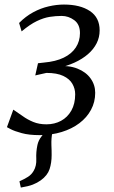

<svg xmlns="http://www.w3.org/2000/svg" viewBox="-20 -586 500 844"><path d="M71.5 238.5 65.5 211Q88 201 103.2 191.2Q118.5 181.5 128 165Q141 143 139.5 112.5Q138 82 144.5 51.5Q149 30.5 163 13Q177 -4.5 185 -15.5L235.5 -48.5Q215.5 -26 210.2 -2.8Q205 20.5 206 52.5Q206.5 63.5 206.8 74.5Q207 85.5 207 95.5Q207 129.5 198 157.2Q189 185 159.5 206.5Q143.5 218 124.2 225.5Q105 233 71.5 238.5ZM154 8Q107.5 8 75.5 -0.8Q43.5 -9.5 27 -18.2Q10.5 -27 10.5 -27L38.5 -104Q58.5 -91 79.5 -75.8Q100.5 -60.5 126 -50Q151.5 -39.5 184 -39.5Q220 -39.5 248.5 -55Q277 -70.5 293.8 -100.2Q310.5 -130 310.5 -171.5Q310.5 -196 298.2 -217.5Q286 -239 258.2 -252.2Q230.5 -265.5 184 -265.5L135 -254.5L147 -308L173.5 -311Q225 -315.5 260 -332.5Q295 -349.5 313.2 -377.2Q331.5 -405 331.5 -440.5Q331.5 -479 306.2 -497.5Q281 -516 251 -516Q225 -516 198.2 -511.8Q171.5 -507.5 141.8 -493.2Q112 -479 75 -448L64 -485Q92.5 -514 125.8 -532Q159 -550 194 -558Q229 -566 261 -566Q332.5 -566 375.2 -537.5Q418 -509 418 -452.5Q418 -422 404.8 -395.8Q391.5 -369.5 366.8 -348Q342 -326.5 307.5 -310.8Q273 -295 231 -286L229.5 -295Q282.5 -299.5 320.2 -284.5Q358 -269.5 378.2 -241.2Q398.5 -213 398.5 -178Q398.5 -137.5 380.2 -103.5Q362 -69.5 329 -44.5Q296 -19.5 251.2 -5.8Q206.5 8 154 8Z"/></svg>

Font: Merriweather 20pt Light
Style: Italic
Weight: 300
Italic angle: -7.8°
Version: Version 2.101